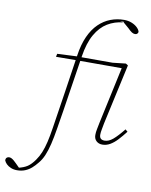

<svg xmlns="http://www.w3.org/2000/svg" viewBox="-239 -830 912 1160"><g transform="rotate(10 216.5 -250.5)"><path d="M-54 253Q-74 253 -91 246Q-108 239 -119 228Q-130 217 -134 205Q-133 194 -127 189Q-121 184 -113 184Q-105 184 -97.5 188Q-90 192 -82.5 198.5Q-75 205 -67 213L-41 239L-50 238H-40L-49 237Q-14 229 7.5 214.5Q29 200 50 170Q67 146 78.5 118Q90 90 99 52Q108 14 116 -39Q134 -153 151 -266.5Q168 -380 185 -493Q195 -562 217.5 -611.5Q240 -661 272.5 -692.5Q305 -724 344.5 -739Q384 -754 427 -754Q453 -754 474 -745.5Q495 -737 508.5 -724Q522 -711 525 -698Q525 -691 519.5 -686Q514 -681 507 -681Q496 -681 486 -687.5Q476 -694 460 -710L425 -740L431 -742H403L424 -738Q372 -733 329 -707Q286 -681 256 -628.5Q226 -576 213 -491Q195 -378 178 -264.5Q161 -151 142 -37Q133 19 123 60.5Q113 102 100 132.5Q87 163 68 185Q53 204 35.5 219.5Q18 235 -4 244Q-26 253 -54 253ZM427 11Q405 11 390.5 -2.5Q376 -16 376 -39Q376 -57 380 -75.5Q384 -94 388 -116L463 -464H195L60 -463L64 -482L197 -488L202 -487H403L483 -496L497 -487L416 -118Q413 -100 409 -80.5Q405 -61 405 -46Q405 -30 413 -22.5Q421 -15 437 -15Q462 -15 488 -37Q514 -59 550 -104L564 -92Q541 -62 519 -38.5Q497 -15 474.5 -2Q452 11 427 11Z"/></g></svg>

Font: Source Serif 4 ExtraLight
Style: Italic
Weight: 250
Italic angle: -12°
Designer: Frank Grießhammer
Foundry: Adobe Systems Incorporated
Version: Version 4.004;hotconv 1.0.116;makeotfexe 2.5.65601